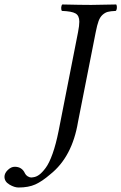

<svg xmlns="http://www.w3.org/2000/svg" viewBox="-102 -667 543 859"><path d="M326.2 -522.9 247.1 -122.1Q221.2 34.7 123 112.8Q86.4 144.5 55.9 158.2Q25.4 171.9 -19 171.9Q-37.6 171.9 -59.8 158.7Q-82 145.5 -82 124Q-82 107.9 -67.1 93.5Q-52.2 79.1 -36.1 79.1Q-3.4 79.1 9.8 108.9Q13.7 116.7 21.7 121.8Q29.8 127 39.1 127Q43.9 127 46.9 126Q60.1 124.5 73.2 115Q86.4 105.5 102.3 84.2Q118.2 63 133.3 20.5Q148.4 -22 160.2 -81.1L247.1 -522.9Q252.9 -552.7 252.9 -569.8Q252.9 -597.2 235.8 -606.9Q218.8 -616.7 174.8 -618.2Q170.9 -625 171.9 -634.3Q172.9 -643.6 176.8 -647Q262.7 -645 306.2 -645Q326.2 -645 418 -647Q421.9 -640.1 420.9 -630.9Q419.9 -621.6 416 -618.2Q392.6 -617.2 380.4 -614Q368.2 -610.8 356.9 -600.8Q345.7 -590.8 339.1 -573Q332.5 -555.2 326.2 -522.9Z"/></svg>

Font: Common Serif
Style: Italic
Weight: 400
Italic angle: -12°
Designer: Philipp H. Poll, Khaled Hosny
Foundry: Stefan Peev, Context Ltd.
Version: Version 1.026